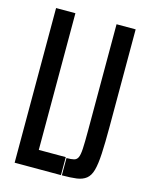

<svg xmlns="http://www.w3.org/2000/svg" viewBox="-106 -756 641 825"><g transform="rotate(15 214.5 -344.0)"><path d="M40 0V-688H126V-80H246V0ZM250 0V-77Q271 -77 283 -80Q295 -83 300.5 -95Q306 -107 307.5 -134.5Q309 -162 309 -211V-688H394V-252Q394 -181 391.5 -134.5Q389 -88 381.5 -60.5Q374 -33 357.5 -20Q341 -7 315 -3.5Q289 0 250 0Z"/></g></svg>

Font: Saira UltraCondensed SemiBold
Style: Regular
Weight: 600
Width: 1
Designer: Hector Gatti with collaboration of the Omnibus-Type team
Foundry: Omnibus-Type
Version: Version 1.101